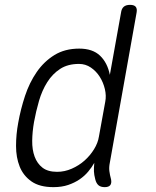

<svg xmlns="http://www.w3.org/2000/svg" viewBox="-20 -760 640 790"><path d="M432 -91Q428 -72 430 -56Q432 -40 437 -22Q440 -6 433.5 2Q427 10 411 10Q394 10 385 2Q376 -6 372 -22Q367 -41 366.5 -55Q366 -69 368 -90Q358 -72 343 -54Q328 -36 307.5 -22Q287 -8 260.5 1Q234 10 200 10Q143 10 109.5 -13.5Q76 -37 61 -74.5Q46 -112 46 -159.5Q46 -207 55 -255Q65 -311 83 -365.5Q101 -420 131 -463.5Q161 -507 204 -533.5Q247 -560 306 -560Q361 -560 391.5 -531Q422 -502 432 -452L478 -708Q480 -724 489 -732Q498 -740 515 -740Q532 -740 538.5 -732Q545 -724 542 -708ZM215 -53Q246 -53 275.5 -66Q305 -79 328 -99.5Q351 -120 367 -146Q383 -172 387 -198L413 -341Q418 -366 411.5 -393.5Q405 -421 390.5 -444Q376 -467 354 -482Q332 -497 305 -497Q259 -497 227.5 -476.5Q196 -456 174.5 -422Q153 -388 140.5 -345Q128 -302 120 -258Q113 -218 112.5 -181Q112 -144 122.5 -115.5Q133 -87 155 -70Q177 -53 215 -53Z"/></svg>

Font: Maple Mono ExtraLight
Style: Italic
Weight: 275
Italic angle: -10°
Monospace: yes
Designer: subframe7536
Version: Version 7.000